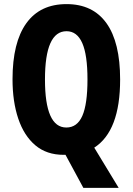

<svg xmlns="http://www.w3.org/2000/svg" viewBox="-20 -745 646 935"><path d="M565 -358Q565 -107 439 -26L558 170H386L299 9Q295 9 290 9Q207 9 152 -37.5Q97 -84 69 -167Q41 -250 41 -359Q41 -538 108 -631.5Q175 -725 304 -725Q432 -725 498.5 -632Q565 -539 565 -358ZM199 -358Q199 -124 303 -124Q356 -124 381 -181Q406 -238 406 -358Q406 -478 380.5 -535.5Q355 -593 304 -593Q199 -593 199 -358Z"/></svg>

Font: Noto Sans Lao Looped ExtraCondensed ExtraBold
Style: Regular
Weight: 800
Width: 2
Designer: Mark Frömberg, Ben Mitchell
Foundry: The Fontpad Ltd
Version: Version 1.002; ttfautohint (v1.8.4.7-5d5b)